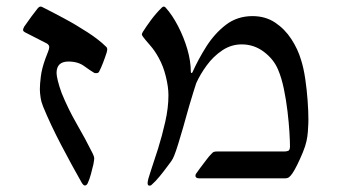

<svg xmlns="http://www.w3.org/2000/svg" viewBox="-20 -548 1036 590"><path d="M240.7 22Q236.3 22 231 13.2Q200.7 -40 168.2 -102.1Q135.7 -164.1 112.8 -219.7Q106.9 -233.9 104.7 -248.5Q102.5 -263.2 102.5 -273.9Q102.5 -289.6 105.5 -313.2Q108.4 -336.9 119.1 -366.7Q123.5 -379.4 127.4 -388.4Q131.3 -397.5 131.3 -403.3Q131.3 -409.7 124.5 -414.1L59.6 -447.3Q50.8 -451.2 50.8 -456.1Q50.8 -459 54.2 -465.8Q78.6 -501 95.2 -521.5Q100.1 -527.8 105 -527.8Q107.9 -527.8 112.8 -524.9Q139.2 -511.7 176.5 -491.7Q213.9 -471.7 249.5 -448.5Q285.2 -425.3 307.1 -403.3Q309.6 -400.9 309.6 -395.5Q309.6 -393.1 308.1 -387.7Q303.2 -372.1 296.6 -355Q290 -337.9 284.7 -328.1Q282.7 -323.2 275.4 -323.2Q270 -323.2 268.6 -324.7Q258.3 -330.6 239 -344.7Q219.7 -358.9 190.4 -358.9Q153.8 -358.9 153.8 -323.7Q153.8 -315.9 157.7 -299.8Q161.6 -283.7 169.4 -262.2Q189 -213.9 215.3 -168.2Q241.7 -122.6 264.2 -77.6Q269.5 -67.4 269.5 -61Q269.5 -57.1 267.1 -43.5Q263.7 -29.3 259.5 -13.4Q255.4 2.4 249.5 15.1Q246.1 22 240.7 22Z M439 22.5Q433.6 22.5 433.6 14.2Q433.6 5.4 443.4 -22.9Q453.1 -51.3 465.6 -90.8Q478 -130.4 487.8 -173.6Q497.6 -216.8 497.6 -255.4Q497.6 -280.8 489.7 -312.7Q481.9 -344.7 467.8 -370.1Q455.6 -392.6 440.7 -409.4Q425.8 -426.3 419.4 -435.1Q418.5 -437 417.2 -438.7Q416 -440.4 416 -442.9Q416 -444.8 419.4 -450.7Q429.2 -466.3 444.3 -486.8Q459.5 -507.3 477.5 -524.9Q480.5 -527.8 483.4 -527.8Q485.8 -527.8 488.8 -524.9Q509.8 -501.5 527.3 -467.5Q544.9 -433.6 555.7 -396.7Q566.4 -359.9 566.4 -327.1Q566.4 -323.7 568.8 -323.7Q570.3 -323.7 571.3 -325.7Q588.9 -365.2 614 -405Q639.2 -444.8 674.1 -471.7Q709 -498.5 755.9 -498.5Q795.4 -498.5 825.2 -478.8Q855 -459 875.2 -428Q895.5 -397 905.3 -363.3Q913.1 -338.9 918 -305.7Q922.9 -272.5 925.3 -239Q927.7 -205.6 927.7 -180.2Q927.7 -180.2 927.5 -169.2Q927.2 -158.2 926 -142.8Q924.8 -127.4 921.9 -114.7Q918.9 -100.1 910.6 -79.8Q902.3 -59.6 893.3 -41.5Q884.3 -23.4 878.4 -15.1Q873 -7.3 868.4 -3.7Q863.8 0 855.5 0H592.8Q580.6 0 580.6 -7.8Q580.6 -11.7 582.5 -14.2Q585 -18.1 594.7 -31.2Q604.5 -44.4 614.3 -57.1Q624 -69.8 626.5 -71.8Q629.4 -75.2 633.3 -78.9Q637.2 -82.5 646.5 -82.5H854.5Q859.9 -82.5 865.5 -84.5Q871.1 -86.4 871.1 -98.6Q871.1 -112.8 869.4 -141.6Q867.7 -170.4 863.5 -205.6Q859.4 -240.7 852.3 -274.9Q845.2 -309.1 834.5 -334Q821.3 -365.7 791 -388.7Q760.7 -411.6 722.7 -411.6Q690.4 -411.6 663.1 -393.3Q635.7 -375 615.5 -347.4Q595.2 -319.8 583 -292.5Q580.6 -285.6 574.5 -265.9Q568.4 -246.1 562 -224.6Q555.7 -203.1 552.7 -191.9Q549.8 -180.7 542.7 -156.2Q535.6 -131.8 528.1 -107.2Q520.5 -82.5 515.1 -69.3Q511.2 -59.6 506.3 -52.7Q502.9 -48.3 492.9 -34.7Q482.9 -21 470.2 -5.6Q457.5 9.8 445.8 20Q443.8 22.5 439 22.5Z"/></svg>

Font: David Libre
Style: Regular
Weight: 400
Designer: Ismar David, J. Victor Gaultney, Annie Olsen and Meir Sadan
Foundry: Monotype Imaging Inc. & SIL International
Version: Version 1.100; ttfautohint (v1.8.4.7-5d5b)